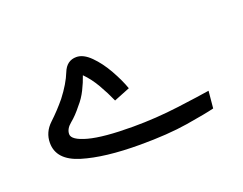

<svg xmlns="http://www.w3.org/2000/svg" viewBox="-47 -255 427 337"><g transform="rotate(-20 166.5 -86.5)"><path d="M168 5Q102 5 61 -7.5Q20 -20 20 -52Q20 -72 35.5 -86.5Q51 -101 65 -118Q82 -140 89.5 -159Q97 -178 115 -178Q128 -178 141.5 -164.5Q155 -151 166 -131.5Q177 -112 183 -95L153 -83Q146 -99 136.5 -115.5Q127 -132 115 -144Q111 -132 104.5 -119Q98 -106 89 -96Q78 -82 67.5 -73.5Q57 -65 57 -55Q57 -44 84.5 -36.5Q112 -29 167 -29Q210 -29 252.5 -34.5Q295 -40 313 -43L310 -11Q294 -7 257 -1Q220 5 168 5Z"/></g></svg>

Font: Noto Sans Arabic SemCond Light
Style: Regular
Weight: 300
Width: 4
Designer: Monotype Design Team, Nadine Chahine, Nizar Qandah and Khaled Hosny
Foundry: Monotype Imaging Inc.
Version: Version 2.012; ttfautohint (v1.8.4.7-5d5b)